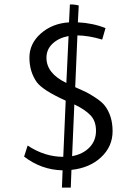

<svg xmlns="http://www.w3.org/2000/svg" viewBox="-20 -765 610 868"><path d="M292 -664 296 -745Q321 -745 336 -740L332 -664Q399 -661 457 -638L442 -586Q383 -604 330 -605L320 -371Q354 -356 369.5 -348.5Q385 -341 413 -322.5Q441 -304 454 -287Q489 -241 489 -172Q489 -103 437.5 -54.5Q386 -6 303 3L300 83H260L263 5Q167 3 89 -57L105 -107Q182 -56 266 -56L277 -310Q173 -357 146 -394Q113 -441 113 -504.5Q113 -568 164.5 -613.5Q216 -659 292 -664ZM316 -293 306 -59Q355 -68 384.5 -98.5Q414 -129 414 -173.5Q414 -218 389 -244Q364 -270 316 -293ZM190 -504Q190 -433 280 -390L290 -602Q246 -594 218 -568Q190 -542 190 -504Z"/></svg>

Font: Ruluko
Style: Regular
Weight: 400
Designer: Ana Sanfelippo, Angelica Diaz, Meme Hernandez
Foundry: Ana Sanfelippo, Angelica Diaz y Meme Hernandez
Version: Version 1.001